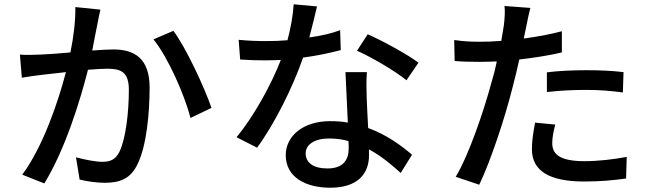

<svg xmlns="http://www.w3.org/2000/svg" viewBox="-20 -826 3040 897"><path d="M332 -793C333 -729 324 -654 309 -581C253 -576 200 -572 168 -571C135 -570 106 -568 73 -571L82 -463C110 -468 154 -474 181 -477C204 -480 243 -484 288 -489C253 -355 182 -142 84 -10L187 31C284 -127 354 -354 391 -500C428 -503 461 -505 481 -505C544 -505 582 -491 582 -406C582 -303 568 -179 538 -117C519 -78 492 -70 457 -70C429 -70 375 -80 335 -91L352 13C384 21 432 28 469 28C540 28 590 9 622 -58C665 -143 679 -300 679 -417C679 -555 606 -595 510 -595C487 -595 452 -593 411 -590C420 -635 428 -682 435 -713C439 -736 444 -758 449 -781ZM697 -642C766 -557 843 -380 870 -275L968 -322C936 -415 851 -600 790 -682Z M1569 -685C1530 -670 1482 -659 1425 -651C1440 -707 1453 -761 1461 -796L1352 -806C1349 -754 1338 -694 1323 -638C1288 -635 1254 -634 1221 -634C1181 -634 1134 -636 1095 -640L1102 -548C1142 -545 1182 -544 1221 -544C1245 -544 1268 -545 1292 -546C1249 -434 1166 -282 1085 -185L1181 -136C1262 -246 1348 -418 1396 -557C1464 -566 1523 -579 1572 -592ZM1935 -533C1887 -570 1770 -634 1698 -666L1648 -589C1715 -559 1824 -496 1879 -451ZM1594 -489C1597 -424 1601 -333 1605 -253C1582 -258 1554 -260 1522 -260C1399 -260 1315 -193 1315 -101C1315 2 1408 51 1523 51C1654 51 1704 -17 1704 -101V-128C1764 -96 1813 -53 1852 -18L1905 -103C1854 -147 1785 -197 1700 -228C1697 -284 1694 -341 1693 -373C1692 -413 1691 -446 1694 -489ZM1609 -132C1609 -81 1585 -39 1510 -39C1442 -39 1408 -67 1408 -110C1408 -150 1449 -179 1517 -179C1550 -179 1580 -175 1608 -167C1609 -152 1609 -143 1609 -132Z M2605 -680C2548 -665 2487 -654 2427 -646L2439 -704C2443 -724 2451 -764 2458 -789L2337 -798C2340 -775 2338 -740 2334 -708C2331 -689 2327 -664 2322 -635C2287 -632 2254 -631 2223 -631C2184 -631 2150 -632 2102 -639L2104 -541C2140 -538 2175 -537 2222 -537C2247 -537 2273 -538 2301 -539C2294 -504 2286 -473 2277 -444C2240 -306 2170 -101 2109 0L2219 37C2273 -75 2340 -279 2375 -419C2386 -462 2397 -505 2406 -548C2474 -556 2541 -566 2605 -581ZM2535 -396C2596 -403 2657 -406 2722 -406C2782 -406 2839 -401 2890 -394L2893 -489C2837 -496 2777 -498 2720 -498C2656 -498 2588 -495 2535 -488ZM2480 -253C2472 -212 2465 -170 2465 -129C2465 -28 2546 22 2709 22C2785 22 2849 16 2905 8L2908 -93C2843 -81 2775 -73 2710 -73C2584 -73 2560 -113 2560 -158C2560 -182 2566 -213 2574 -244Z"/></svg>

Font: Spoqa Han Sans Neo Medium
Style: Regular
Weight: 500
Designer: [Spoqa Han Sans Neo] Dong-huui Kim  Younghwa Kang  Yujin Lee  [Noto Sans] Ryoko NISHIZUKA  (kana & ideographs); Paul D. 
Foundry: Spoqa (http://www.spoqa-han-sans.com)
Version: Version 1.000